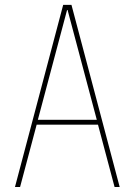

<svg xmlns="http://www.w3.org/2000/svg" viewBox="-20 -750 540 770"><path d="M368.2 -269.5 251 -710H249L131.8 -269.5ZM373 -250H127L60.5 0H40L233.4 -730.5H266.6L460 0H439.5Z"/></svg>

Font: Mgen+ 1m thin
Style: Regular
Weight: 100
Designer: [Source Han Sans]
Ryoko NISHIZUKA  (kana & ideographs); Paul D. Hunt (Latin, Greek & Cyrillic); Wenlong ZHANG  (bopomofo
Version: Version 1.059.20150602